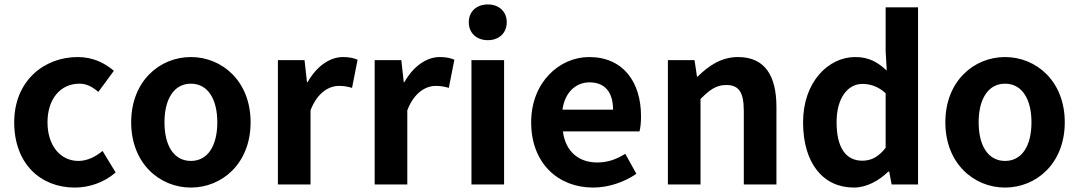

<svg xmlns="http://www.w3.org/2000/svg" viewBox="-20 -831 4861 865"><path d="M317 14C379 14 447 -7 501 -54L442 -151C411 -125 373 -106 333 -106C253 -106 194 -174 194 -280C194 -385 252 -454 338 -454C369 -454 395 -441 423 -417L493 -512C452 -547 399 -574 330 -574C178 -574 44 -466 44 -280C44 -94 162 14 317 14Z M840 14C980 14 1109 -94 1109 -280C1109 -466 980 -574 840 -574C700 -574 571 -466 571 -280C571 -94 700 14 840 14ZM840 -106C764 -106 721 -174 721 -280C721 -385 764 -454 840 -454C916 -454 959 -385 959 -280C959 -174 916 -106 840 -106Z M1232 0H1379V-334C1410 -415 1463 -444 1507 -444C1530 -444 1546 -441 1566 -435L1591 -562C1574 -569 1556 -574 1525 -574C1467 -574 1407 -534 1366 -461H1363L1352 -560H1232Z M1668 0H1815V-334C1846 -415 1899 -444 1943 -444C1966 -444 1982 -441 2002 -435L2027 -562C2010 -569 1992 -574 1961 -574C1903 -574 1843 -534 1802 -461H1799L1788 -560H1668Z M2178 -650C2228 -650 2263 -682 2263 -731C2263 -779 2228 -811 2178 -811C2127 -811 2092 -779 2092 -731C2092 -682 2127 -650 2178 -650ZM2104 0H2251V-560H2104Z M2652 14C2721 14 2792 -10 2847 -48L2797 -138C2757 -113 2717 -99 2671 -99C2588 -99 2528 -147 2516 -239H2861C2865 -252 2868 -279 2868 -307C2868 -461 2788 -574 2634 -574C2501 -574 2373 -461 2373 -280C2373 -95 2495 14 2652 14ZM2514 -337C2525 -418 2577 -460 2636 -460C2708 -460 2742 -412 2742 -337Z M2989 0H3136V-385C3177 -426 3206 -448 3252 -448C3307 -448 3331 -418 3331 -331V0H3478V-349C3478 -490 3426 -574 3305 -574C3229 -574 3172 -534 3123 -486H3120L3109 -560H2989Z M3827 14C3885 14 3941 -18 3982 -58H3986L3997 0H4116V-798H3970V-601L3975 -513C3935 -550 3896 -574 3833 -574C3712 -574 3598 -462 3598 -280C3598 -96 3688 14 3827 14ZM3865 -107C3791 -107 3749 -165 3749 -281C3749 -393 3802 -453 3865 -453C3900 -453 3936 -442 3970 -411V-165C3937 -123 3904 -107 3865 -107Z M4508 14C4648 14 4777 -94 4777 -280C4777 -466 4648 -574 4508 -574C4368 -574 4239 -466 4239 -280C4239 -94 4368 14 4508 14ZM4508 -106C4432 -106 4389 -174 4389 -280C4389 -385 4432 -454 4508 -454C4584 -454 4627 -385 4627 -280C4627 -174 4584 -106 4508 -106Z"/></svg>

Font: DAIFUKU Sans JP
Style: Bold
Weight: 700
Designer: Original font ‘Source Han Sans JP’ : Ryoko NISHIZUKA  (kana, bopomofo & ideographs); Paul D. Hunt (Latin, Greek & Cyrill
Foundry: Daifuku
Version: Version 1.001